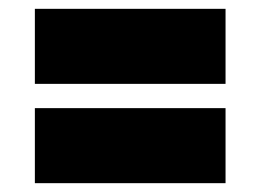

<svg xmlns="http://www.w3.org/2000/svg" viewBox="-20 -472 590 435"><path d="M59 -282V-452H491V-282ZM59 -57V-227H491V-57Z"/></svg>

Font: Titillium Web Black
Style: Regular
Weight: 900
Version: Version 1.002;PS 35.000;hotconv 1.0.70;makeotf.lib2.5.55311